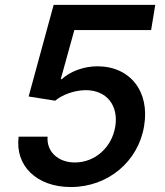

<svg xmlns="http://www.w3.org/2000/svg" viewBox="-20 -747 666 777"><path d="M266.7 9.9C417.6 9.9 540.1 -94.1 563.2 -237.2C587 -376.8 506.4 -478.7 374.3 -478.7C317.5 -478.7 262.8 -457 230.1 -426.8H225.9L280.9 -625.4H591.6L608.3 -727.3H197.1L95.9 -356.5L203.1 -339.5C233.7 -365.1 283.7 -382.1 327.4 -382.1C411.2 -382.1 460.6 -320.3 446.4 -234.4C432.2 -149.5 364 -89.5 283 -89.5C215.6 -89.5 167.6 -133.2 172.6 -193.9H55.4C40.1 -75.6 128.9 9.9 266.7 9.9Z"/></svg>

Font: Magic Ui Pro Semi Bold
Style: Italic
Weight: 600
Italic angle: -9.39999°
Designer: Stefan Endress, Andreas Faust
Version: Version 1.000;FEAKit 1.0